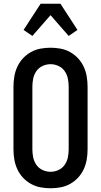

<svg xmlns="http://www.w3.org/2000/svg" viewBox="-20 -998 540 1026"><path d="M250 8Q223 8 196 3Q169 -2 145 -15.5Q121 -29 102.5 -49Q84 -69 72.5 -94Q61 -119 56.5 -146Q52 -173 52 -200V-535Q52 -562 56.5 -589Q61 -616 72.5 -641Q84 -666 102.5 -686Q121 -706 145 -719.5Q169 -733 196 -738Q223 -743 250 -743Q277 -743 304 -738Q331 -733 355 -719.5Q379 -706 397.5 -686Q416 -666 427.5 -641Q439 -616 443.5 -589Q448 -562 448 -535V-200Q448 -173 443.5 -146Q439 -119 427.5 -94Q416 -69 397.5 -49Q379 -29 355 -15.5Q331 -2 304 3Q277 8 250 8ZM250 -80Q272 -80 292.5 -89.5Q313 -99 325.5 -117Q338 -135 342.5 -156.5Q347 -178 347 -200V-535Q347 -557 342.5 -578.5Q338 -600 325.5 -618Q313 -636 292.5 -645.5Q272 -655 250 -655Q228 -655 207.5 -645.5Q187 -636 174.5 -618Q162 -600 157.5 -578.5Q153 -557 153 -535V-200Q153 -178 157.5 -156.5Q162 -135 174.5 -117Q187 -99 207.5 -89.5Q228 -80 250 -80ZM153 -806 106 -838 197 -978H303L394 -838L347 -806L250 -917Z"/></svg>

Font: Iosevka Curly Semibold
Style: Regular
Weight: 600
Monospace: yes
Designer: Belleve Invis
Foundry: Belleve Invis
Version: Version 22.1.2; ttfautohint (v1.8.4)